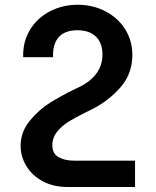

<svg xmlns="http://www.w3.org/2000/svg" viewBox="-20 -578 640 787"><path d="M64.5 20Q64.5 -37.5 102.5 -83.5Q140.5 -129.5 186.2 -157.8Q232 -186 288.5 -213.5L307.5 -222.5Q400 -269.5 400 -354.5Q400 -401 373.5 -427.5Q347 -454 297 -454Q246 -454 220.8 -425.8Q195.5 -397.5 197.5 -343.5H75Q73 -406.5 102.8 -455.5Q132.5 -504.5 184.5 -531.5Q236.5 -558.5 298.5 -558.5Q360 -558.5 411.5 -532Q463 -505.5 492.8 -458.5Q522.5 -411.5 522.5 -353Q522.5 -276 474.5 -220.8Q426.5 -165.5 358 -130.5Q337 -120 332.5 -118Q290 -97 262.5 -80.2Q235 -63.5 214.8 -38.8Q194.5 -14 194.5 17Q194.5 51.5 219.8 66Q245 80.5 284 80.5H533.5V188.5H257.5Q198.5 188.5 154.8 164.8Q111 141 87.8 102.2Q64.5 63.5 64.5 20Z"/></svg>

Font: JuliaMono Medium
Style: Regular
Weight: 500
Monospace: yes
Designer: cormullion
Foundry: corm
Version: Version 0.054; ttfautohint (v1.8.4)